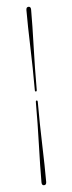

<svg xmlns="http://www.w3.org/2000/svg" viewBox="-58 -753 337 894"><g transform="rotate(-5 111.0 -306.0)"><path d="M115.5 -334Q115.5 -327 111 -327Q106.5 -327 106.5 -334Q106.5 -437.5 103.2 -536.8Q100 -636 100 -708.5Q100 -723 111.5 -723Q122 -723 122 -708.5Q122 -636 118.8 -536.5Q115.5 -437 115.5 -334ZM106.5 -278Q106.5 -285 111 -285Q115.5 -285 115.5 -278Q115.5 -174.5 118.8 -75.5Q122 23.5 122 96.5Q122 111 110.5 111Q100 111 100 96.5Q100 23.5 103.2 -75.8Q106.5 -175 106.5 -278Z"/></g></svg>

Font: Fraunces 144pt
Style: Bold
Weight: 700
Version: Version 1.000;[b76b70a41]